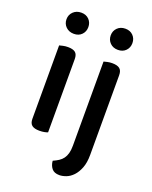

<svg xmlns="http://www.w3.org/2000/svg" viewBox="-159 -759 825 1040"><g transform="rotate(20 253.5 -239.0)"><path d="M178 -2Q171 1 158.5 3.5Q146 6 130 6Q101 6 87 -5Q73 -16 73 -42V-465Q81 -467 93.5 -470Q106 -473 122 -473Q151 -473 164.5 -462Q178 -451 178 -424ZM62 -612Q62 -638 80 -655.5Q98 -673 126 -673Q154 -673 171 -655.5Q188 -638 188 -612Q188 -586 171 -568.5Q154 -551 126 -551Q98 -551 80 -568.5Q62 -586 62 -612ZM434 35Q434 80 422 110.5Q410 141 392 160Q374 179 353 187Q332 195 314 195Q284 195 270 177.5Q256 160 254 134Q272 126 286 117Q300 108 309.5 95Q319 82 324 64Q329 46 329 20V-465Q336 -467 349 -470Q362 -473 377 -473Q406 -473 420 -462Q434 -451 434 -424ZM317 -612Q317 -638 334.5 -655.5Q352 -673 380 -673Q408 -673 425 -655.5Q442 -638 442 -612Q442 -586 425 -568.5Q408 -551 380 -551Q352 -551 334.5 -568.5Q317 -586 317 -612Z"/></g></svg>

Font: Baloo Tammudu 2 Medium
Style: Regular
Weight: 500
Designer: Maithili Shingre, Omkar Shende and Ek Type
Foundry: Ek Type
Version: Version 1.640;hotconv 1.0.111;makeotfexe 2.5.65597; ttfautoh